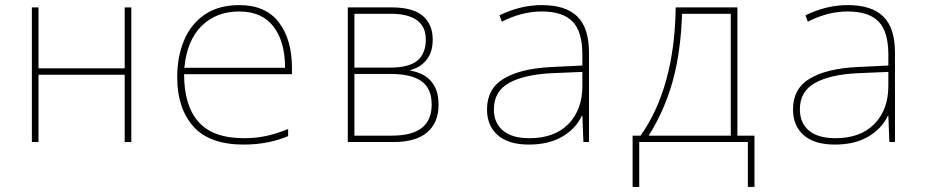

<svg xmlns="http://www.w3.org/2000/svg" viewBox="-20 -557 3640 753"><path d="M105 -528H131V-289H469V-528H495V0H469V-264H131V0H105Z M675 -254Q675 -334 701.5 -398Q728 -462 782.5 -499.5Q837 -537 918 -537Q1022 -537 1073.5 -469.5Q1125 -402 1125 -291V-266H702Q702 -143 758.5 -79Q815 -15 937 -15Q984 -15 1025 -24Q1066 -33 1110 -51V-23Q1031 10 936 10Q801 10 738 -61.5Q675 -133 675 -254ZM1098 -291Q1098 -394 1052.5 -453Q1007 -512 918 -512Q828 -512 770.5 -455Q713 -398 703 -291Z M1344 -528H1515Q1600 -528 1638.5 -494.5Q1677 -461 1677 -402Q1677 -353 1653.5 -323Q1630 -293 1589 -282V-280Q1643 -271 1671.5 -237.5Q1700 -204 1700 -147Q1700 -76 1655.5 -38Q1611 0 1524 0H1344ZM1512 -292Q1584 -292 1617 -319.5Q1650 -347 1650 -402Q1650 -503 1511 -503H1370V-292ZM1516 -25Q1596 -25 1634.5 -55.5Q1673 -86 1673 -147Q1673 -210 1633 -238.5Q1593 -267 1512 -267H1370V-25Z M1890 -128Q1890 -209 1955.5 -248.5Q2021 -288 2141 -294L2264 -300V-343Q2264 -433 2225.5 -472.5Q2187 -512 2104 -512Q2027 -512 1948 -472L1939 -497Q2021 -537 2105 -537Q2199 -537 2244.5 -492Q2290 -447 2290 -350V0H2268L2264 -103H2262Q2238 -52 2185 -21Q2132 10 2054 10Q1974 10 1932 -27Q1890 -64 1890 -128ZM2264 -220V-275L2146 -270Q2037 -265 1977 -232Q1917 -199 1917 -128Q1917 -75 1952.5 -45Q1988 -15 2056 -15Q2155 -15 2209.5 -71Q2264 -127 2264 -220Z M2461 -25H2492Q2558 -117 2593 -244Q2628 -371 2630 -528H2872V-25H2939V176H2913V0H2487V176H2461ZM2846 -25V-503H2655Q2650 -353 2618 -238Q2586 -123 2524 -25Z M3090 -128Q3090 -209 3155.5 -248.5Q3221 -288 3341 -294L3464 -300V-343Q3464 -433 3425.5 -472.5Q3387 -512 3304 -512Q3227 -512 3148 -472L3139 -497Q3221 -537 3305 -537Q3399 -537 3444.5 -492Q3490 -447 3490 -350V0H3468L3464 -103H3462Q3438 -52 3385 -21Q3332 10 3254 10Q3174 10 3132 -27Q3090 -64 3090 -128ZM3464 -220V-275L3346 -270Q3237 -265 3177 -232Q3117 -199 3117 -128Q3117 -75 3152.5 -45Q3188 -15 3256 -15Q3355 -15 3409.5 -71Q3464 -127 3464 -220Z"/></svg>

Font: Noto Sans Mono UI Thin
Style: Regular
Weight: 250
Monospace: yes
Designer: Monotype Design team
Foundry: Monotype Imaging Inc.
Version: Version 1.000